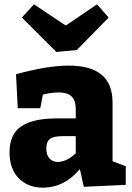

<svg xmlns="http://www.w3.org/2000/svg" viewBox="-20 -854 608 887"><path d="M367 9 349 -73Q277 13 178 13Q109 13 66.5 -30.5Q24 -74 24 -150Q24 -234 78.5 -270.5Q133 -307 241 -307H330V-348Q330 -390 310.5 -408.5Q291 -427 251 -427Q219 -427 178 -417L166 -354H62L54 -511Q199 -551 298 -551Q398 -551 449 -509Q500 -467 500 -379V-109L561 -86V0ZM194 -169Q194 -137 209 -121.5Q224 -106 247 -106Q288 -106 330 -146V-225H269Q227 -225 210.5 -212Q194 -199 194 -169ZM428 -834 482 -773 335 -623 240 -614 81 -773 137 -834 284 -736Z"/></svg>

Font: Bitter ExtraBold
Style: Regular
Weight: 800
Designer: Sol Matas, and Bitter project Authors
Foundry: Sol Matas
Version: Version 2.001